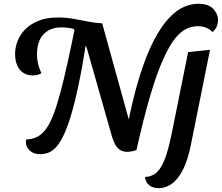

<svg xmlns="http://www.w3.org/2000/svg" viewBox="-20 -782 1158 1002"><path d="M692.2 0.8 636.7 -80.7Q668.8 -254.3 705.8 -374.4Q742.7 -494.5 782.7 -570.6Q822.7 -646.7 862.8 -688.8Q903 -730.8 941.4 -746.6Q979.8 -762.3 1013.2 -762.3Q1068.8 -762.3 1093.3 -735.4Q1117.8 -708.5 1117.8 -678.2Q1117.8 -659 1110.3 -642Q1102.8 -625 1088.7 -615Q1076.2 -628.5 1057.4 -636.8Q1038.7 -645.2 1011.7 -645.2Q982.7 -645.2 953.1 -631.8Q923.5 -618.3 893.4 -580.8Q863.3 -543.2 831.1 -471.6Q798.8 -400 764.6 -284.8Q730.3 -169.5 692.2 0.8ZM189 22.7Q155.5 22.7 135.2 3.8Q115 -15 115 -40.7Q115 -48.8 117.2 -54.3Q148.7 -55.2 173.7 -67.7Q198.7 -80.2 219 -107.2Q239.3 -134.3 257.2 -179.7Q275 -225 293.2 -292Q311.5 -359 331.6 -449.9Q351.7 -540.8 375.7 -660L431 -570.3Q410 -432.8 389.2 -335.2Q368.3 -237.5 348.1 -172.2Q327.8 -106.8 307.8 -67.5Q287.7 -28.2 267.6 -8.9Q247.5 10.3 227.9 16.5Q208.3 22.7 189 22.7ZM151.8 -388.2Q122.7 -388.2 101.8 -401.8Q80.8 -415.3 69.8 -440.6Q58.8 -465.8 58.8 -500.3Q58.8 -535.5 72.4 -569.5Q86 -603.5 113.5 -630.7Q141 -657.8 182.6 -674.2Q224.2 -690.7 281 -690.7Q324.5 -690.7 362.5 -684Q400.5 -677.3 437.3 -669.9Q474.2 -662.5 513.3 -660L455.2 -604L369.8 -621.8L364.8 -630.8Q336.2 -639 299.8 -639Q240.8 -639 206.9 -602.8Q173 -566.7 173 -498.2Q173 -472.3 178.8 -448.3Q184.7 -424.3 196 -400Q185.8 -393.5 174.1 -390.8Q162.3 -388.2 151.8 -388.2ZM643.7 10.3Q622.7 10.3 607.5 0.9Q592.3 -8.5 582 -26.2Q571.7 -44 564.3 -69.8L432.8 -531.8L375.3 -660H513.3L655.8 -145.2L692.2 0.8Q681.3 5.3 667.9 7.8Q654.5 10.3 643.7 10.3ZM807.8 200Q778.7 200 759.7 185.4Q740.7 170.8 736.2 142Q774.5 140 800 115.6Q825.5 91.2 843.8 38.4Q862.2 -14.3 879 -99.2L961.7 -510L1076 -522L977.3 -31.8Q960.8 53.2 934.5 104.2Q908.2 155.2 876 177.6Q843.8 200 807.8 200Z"/></svg>

Font: Sansita Swashed Light
Style: Regular
Weight: 300
Designer: Pablo Cosgaya
Foundry: Omnibus-Type
Version: Version 1.003